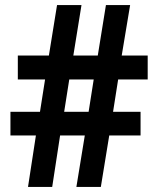

<svg xmlns="http://www.w3.org/2000/svg" viewBox="-20 -734 615 754"><path d="M444 -422H560V-516H458L491 -714H396L364 -516H268L300 -714H204L172 -516H50V-422H157L137 -295H21V-202H121L90 0H185L216 -202H313L280 0H376L409 -202H532V-295H424ZM232 -295 252 -422H348L328 -295Z"/></svg>

Font: Noto Sans Thai Looped UI Narrow
Style: Bold
Weight: 700
Width: 4
Designer: Cadson Demak Team
Foundry: Cadson Demak Co., Ltd.
Version: Version 1.000